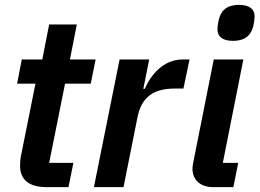

<svg xmlns="http://www.w3.org/2000/svg" viewBox="-20 -765 1061 785"><path d="M260 0 280 -99H181L246 -423H351L371 -522H266L294 -665H181L153 -522H69L50 -423H125L66 -129C63 -114 62 -99 62 -89C62 -31 97 0 170 0Z M485 0 542 -285C558 -366 605 -403 695 -403H730L755 -522H728C646 -522 596 -457 572 -402H566L590 -522H469L364 0Z M932 -598C989 -598 1008 -627 1016 -660C1019 -674 1021 -688 1021 -698C1021 -726 1002 -745 958 -745C901 -745 882 -716 874 -683C871 -669 869 -655 869 -645C869 -617 888 -598 932 -598ZM934 0 954 -99H891L975 -522H854L770 -100C768 -90 767 -83 767 -75C767 -30 799 0 850 0Z"/></svg>

Font: Braiins Sans SemiBold
Style: Italic
Weight: 600
Italic angle: -11.31°
Designer: Mike Abbink, Paul van der Laan, Pieter van Rosmalen, Jiri Chlebus, Lubos Buracinsky
Foundry: Bold Monday, Sudetype
Version: Version 1.000;hotconv 1.0.109;makeotfexe 2.5.65596